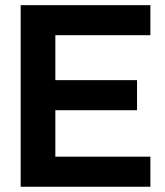

<svg xmlns="http://www.w3.org/2000/svg" viewBox="-20 -710 627 730"><path d="M190.4 -576.2V-405.3H501V-291H190.4V-114.3H551.8V0H58.6V-690.4H551.8V-576.2Z"/></svg>

Font: Dinish Expanded
Style: Bold
Weight: 700
Width: 7
Designer: Charles Nix
Foundry: Playbeing
Version: Version 2.005; ttfautohint (v1.8.3)